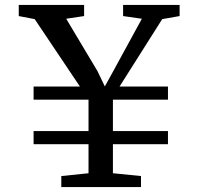

<svg xmlns="http://www.w3.org/2000/svg" viewBox="-20 -763 809 783"><path d="M306 -410 121.5 -685 56.5 -697.5V-743H323V-697.5L250 -686.5L377.5 -473L407.5 -410.5L442.5 -474L558.5 -686.5L482 -697.5V-743H712.5V-697.5L641.5 -685L467.5 -410H665V-356.5H440.5V-228.5H665V-175H440.5V-56.5L555 -45V0H230V-45L341 -56.5V-175H117V-228.5H341V-356.5H117V-410Z"/></svg>

Font: Merriweather Light 18pt
Style: Regular
Weight: 400
Version: Version 2.100